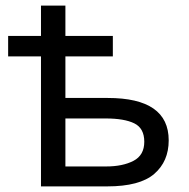

<svg xmlns="http://www.w3.org/2000/svg" viewBox="-20 -664 674 684"><path d="M213 -644V-536H382V-463H213V-315H364Q581 -315 581 -164Q581 -89 529.5 -44.5Q478 0 362 0H126V-463H9V-536H126V-644ZM356 -242H213V-71H358Q417 -71 455.5 -91Q494 -111 494 -159Q494 -207 458.5 -224.5Q423 -242 356 -242Z"/></svg>

Font: Noto Sans
Style: Regular
Weight: 400
Designer: Monotype Design Team
Foundry: Monotype Imaging Inc.
Version: Version 1.902